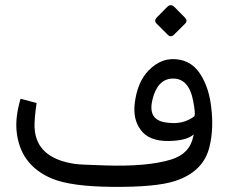

<svg xmlns="http://www.w3.org/2000/svg" viewBox="-20 -728 888 748"><path d="M416.5 0Q256.8 -1.5 182.6 -32.2Q56.6 -85 44.4 -219.7Q39.6 -272.9 60.1 -343.3L122.6 -326.7Q113.3 -262.7 114.7 -231.9Q119.6 -111.8 272 -89.4Q291.5 -86.4 390.6 -83.5Q553.2 -78.1 646.5 -106.4Q719.2 -128.4 732.9 -196.3L734.9 -204.6Q708.5 -180.2 638.7 -178.7Q559.6 -177.2 527.3 -223.1Q497.6 -263.7 504.9 -325.2Q514.6 -406.7 557.6 -452.1Q612.3 -509.8 683.6 -494.6Q734.9 -483.9 765.1 -431.6Q794.9 -380.9 802.7 -311.5Q813.5 -226.6 795.9 -155.3Q772.5 -58.6 661.1 -22.5Q586.4 1.5 416.5 0ZM651.9 -421.9Q593.8 -419.9 574.2 -341.3Q554.7 -262.7 622.6 -251.5Q691.4 -239.3 737.8 -275.4Q741.7 -287.1 732.9 -333Q716.3 -423.8 651.9 -421.9ZM659.7 -700.6 700.5 -659.3Q712.5 -647.3 701 -635.8L658.2 -593Q645.1 -580.5 633.1 -593L590.2 -635.8Q578.2 -647.3 591.8 -660.9L631.5 -701.1Q645.1 -714.7 659.7 -700.6Z"/></svg>

Font: Elshan
Style: Regular
Weight: 400
Foundry: DejaVu fonts team - Redesigned by Saber Rastikerdar (Samim font) - Edited by Jalil Hamdollahi
Version: Version 0.9.9; ttfautohint (v1.4.1.5-446e)